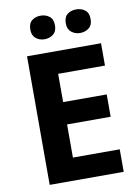

<svg xmlns="http://www.w3.org/2000/svg" viewBox="-99 -985 758 1050"><g transform="rotate(-10 280.0 -460.0)"><path d="M501 0H90V-714H501V-590H241V-433H483V-309H241V-125H501ZM133 -854Q133 -889 153 -904.5Q173 -920 201 -920Q229 -920 249.5 -904.5Q270 -889 270 -854Q270 -821 249.5 -805Q229 -789 201 -789Q173 -789 153 -805.5Q133 -822 133 -854ZM330 -854Q330 -889 350 -904.5Q370 -920 399 -920Q427 -920 447.5 -904.5Q468 -889 468 -854Q468 -821 447.5 -805Q427 -789 399 -789Q371 -789 350.5 -805.5Q330 -822 330 -854Z"/></g></svg>

Font: Noto Sans Adlam
Style: Regular
Weight: 400
Designer: Mark Jamra, Neil Patel
Foundry: JamraPatel LLC
Version: Version 3.001